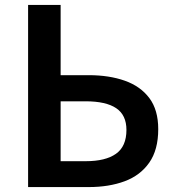

<svg xmlns="http://www.w3.org/2000/svg" viewBox="-20 -759 707 779"><path d="M94 0V-739H226V-454H340Q423 -454 486.5 -431.5Q550 -409 586 -361Q622 -313 622 -235Q622 -151 585.5 -99Q549 -47 485.5 -23.5Q422 0 340 0ZM226 -105H328Q408 -105 450.5 -135Q493 -165 493 -232Q493 -292 451.5 -320Q410 -348 327 -348H226Z"/></svg>

Font: Noto Sans SC SemiBold
Style: Regular
Weight: 600
Designer: Ryoko NISHIZUKA 西塚涼子 (kana, bopomofo & ideographs); Paul D. Hunt (Latin, Greek & Cyrillic); Sandoll Communications 산돌커뮤니
Foundry: Adobe
Version: Version 2.004-H2;hotconv 1.0.118;makeotfexe 2.5.65603